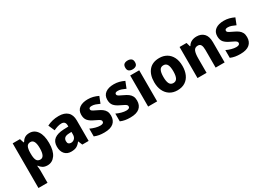

<svg xmlns="http://www.w3.org/2000/svg" viewBox="-10 -1732 4038 2937"><g transform="rotate(-30 2009.0 -264.0)"><path d="M364 -559Q450 -559 501 -485.5Q552 -412 552 -275Q552 -137 499.5 -63.5Q447 10 363 10Q312 10 279.5 -10.5Q247 -31 226 -62H219Q222 -38 224 -16Q226 6 226 26V240H66V-549H195L218 -478H226Q249 -517 281.5 -538Q314 -559 364 -559ZM310 -431Q264 -431 245.5 -396.5Q227 -362 226 -291V-270Q226 -196 244.5 -159Q263 -122 311 -122Q389 -122 389 -276Q389 -355 369.5 -393Q350 -431 310 -431Z M883 -560Q982 -560 1036.5 -510.5Q1091 -461 1091 -363V0H979L949 -73H946Q914 -30 878 -10Q842 10 780 10Q709 10 667.5 -37Q626 -84 626 -166Q626 -253 682 -295.5Q738 -338 846 -343L932 -346V-364Q932 -440 862 -440Q830 -440 795 -429.5Q760 -419 722 -401L674 -511Q718 -534 770.5 -547Q823 -560 883 -560ZM887 -249Q833 -247 810.5 -226Q788 -205 788 -169Q788 -137 803.5 -123Q819 -109 845 -109Q882 -109 907 -134.5Q932 -160 932 -204V-251Z M1582 -165Q1582 -81 1528 -35.5Q1474 10 1366 10Q1315 10 1274.5 3Q1234 -4 1193 -21V-158Q1234 -138 1280 -125.5Q1326 -113 1362 -113Q1426 -113 1426 -152Q1426 -164 1419 -174Q1412 -184 1390 -197Q1368 -210 1322 -231Q1256 -261 1224 -298.5Q1192 -336 1192 -402Q1192 -479 1247 -519Q1302 -559 1396 -559Q1444 -559 1487.5 -548Q1531 -537 1577 -515L1532 -401Q1497 -418 1463.5 -429.5Q1430 -441 1399 -441Q1348 -441 1348 -410Q1348 -398 1355 -389Q1362 -380 1383 -368.5Q1404 -357 1447 -337Q1489 -318 1519 -296Q1549 -274 1565.5 -243Q1582 -212 1582 -165Z M2042 -165Q2042 -81 1988 -35.5Q1934 10 1826 10Q1775 10 1734.5 3Q1694 -4 1653 -21V-158Q1694 -138 1740 -125.5Q1786 -113 1822 -113Q1886 -113 1886 -152Q1886 -164 1879 -174Q1872 -184 1850 -197Q1828 -210 1782 -231Q1716 -261 1684 -298.5Q1652 -336 1652 -402Q1652 -479 1707 -519Q1762 -559 1856 -559Q1904 -559 1947.5 -548Q1991 -537 2037 -515L1992 -401Q1957 -418 1923.5 -429.5Q1890 -441 1859 -441Q1808 -441 1808 -410Q1808 -398 1815 -389Q1822 -380 1843 -368.5Q1864 -357 1907 -337Q1949 -318 1979 -296Q2009 -274 2025.5 -243Q2042 -212 2042 -165Z M2222 -768Q2260 -768 2284 -750Q2308 -732 2308 -689Q2308 -646 2283.5 -628.5Q2259 -611 2222 -611Q2184 -611 2160 -628.5Q2136 -646 2136 -689Q2136 -733 2159.5 -750.5Q2183 -768 2222 -768ZM2301 -549V0H2142V-549Z M2908 -276Q2908 -191 2879.5 -126.5Q2851 -62 2795 -26Q2739 10 2657 10Q2580 10 2524 -26Q2468 -62 2438 -126Q2408 -190 2408 -276Q2408 -407 2472.5 -483Q2537 -559 2659 -559Q2732 -559 2788 -526Q2844 -493 2876 -430Q2908 -367 2908 -276ZM2570 -275Q2570 -197 2590.5 -157.5Q2611 -118 2658 -118Q2705 -118 2725.5 -157.5Q2746 -197 2746 -276Q2746 -354 2725.5 -392.5Q2705 -431 2658 -431Q2611 -431 2590.5 -392.5Q2570 -354 2570 -275Z M3317 -559Q3397 -559 3445 -510Q3493 -461 3493 -359V0H3334V-313Q3334 -370 3318.5 -399Q3303 -428 3265 -428Q3212 -428 3193 -385Q3174 -342 3174 -253V0H3014V-549H3137L3157 -479H3165Q3188 -520 3227.5 -539.5Q3267 -559 3317 -559Z M3985 -165Q3985 -81 3931 -35.5Q3877 10 3769 10Q3718 10 3677.5 3Q3637 -4 3596 -21V-158Q3637 -138 3683 -125.5Q3729 -113 3765 -113Q3829 -113 3829 -152Q3829 -164 3822 -174Q3815 -184 3793 -197Q3771 -210 3725 -231Q3659 -261 3627 -298.5Q3595 -336 3595 -402Q3595 -479 3650 -519Q3705 -559 3799 -559Q3847 -559 3890.5 -548Q3934 -537 3980 -515L3935 -401Q3900 -418 3866.5 -429.5Q3833 -441 3802 -441Q3751 -441 3751 -410Q3751 -398 3758 -389Q3765 -380 3786 -368.5Q3807 -357 3850 -337Q3892 -318 3922 -296Q3952 -274 3968.5 -243Q3985 -212 3985 -165Z"/></g></svg>

Font: Noto Sans Gujarati SemiCondensed ExtraBold
Style: Regular
Weight: 800
Width: 4
Designer: Jelle Bosma - Monotype Design Team, Universal Thirst
Foundry: Monotype Imaging Inc.
Version: Version 2.106; ttfautohint (v1.8.4.7-5d5b)